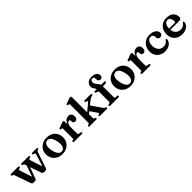

<svg xmlns="http://www.w3.org/2000/svg" viewBox="443 -2443 4155 4155"><g transform="rotate(-45 2520.0 -366.0)"><path d="M284 4H234.5Q219.5 4 208.2 -3.5Q197 -11 190.5 -28.5L62.5 -394.5Q56.5 -413 50.8 -419Q45 -425 37 -427L21 -431.5Q11.5 -434.5 7.5 -439.5Q3.5 -444.5 3.5 -452.5Q3.5 -462.5 10.8 -468Q18 -473.5 30 -473.5H244Q256 -473.5 263.2 -468Q270.5 -462.5 270.5 -452.5Q270.5 -444.5 265.8 -439.5Q261 -434.5 250 -432L231.5 -428.5Q214.5 -425 211.5 -414.5Q208.5 -404 219 -372.5L318 -73.5L285.5 -48L407 -396L451 -365.5L327.5 -25.5Q321 -8.5 309.2 -2.2Q297.5 4 284 4ZM602.5 4H555Q540.5 4 528.8 -3.8Q517 -11.5 511 -28.5L385.5 -397Q380 -414 374.8 -419.5Q369.5 -425 361 -427L344.5 -431.5Q335.5 -434.5 331.5 -439.5Q327.5 -444.5 327.5 -452.5Q327.5 -473.5 354 -473.5H559.5Q586 -473.5 586 -452.5Q586 -444.5 581.5 -439.2Q577 -434 567.5 -432.5L544 -429Q531.5 -427 529 -415.2Q526.5 -403.5 535.5 -375.5L633.5 -72.5L603 -46.5L705 -364Q716 -398.5 713.2 -411.8Q710.5 -425 691.5 -428.5L673 -432Q662.5 -434.5 657.5 -439.5Q652.5 -444.5 652.5 -452.5Q652.5 -462.5 659.8 -468Q667 -473.5 679 -473.5H806Q818.5 -473.5 825.5 -468Q832.5 -462.5 832.5 -452.5Q832.5 -445.5 828.5 -440.2Q824.5 -435 813.5 -432L798 -428.5Q788.5 -426 781.2 -414Q774 -402 764 -373L646 -25.5Q640 -8.5 628 -2.2Q616 4 602.5 4Z M1125 -485Q1202.5 -485 1261 -453.5Q1319.5 -422 1352.2 -365.8Q1385 -309.5 1385 -235Q1385 -164.5 1351.2 -108.5Q1317.5 -52.5 1258 -20Q1198.5 12.5 1120 12.5Q1043 12.5 984.8 -19.5Q926.5 -51.5 893.5 -107.8Q860.5 -164 860.5 -237.5Q860.5 -309 894.2 -364.8Q928 -420.5 987.5 -452.8Q1047 -485 1125 -485ZM1160.5 -40Q1194.5 -45 1215.2 -71.2Q1236 -97.5 1241.8 -143.5Q1247.5 -189.5 1235.5 -254Q1224 -318.5 1202 -360.2Q1180 -402 1150 -420.5Q1120 -439 1085 -433Q1050.5 -427.5 1029.8 -401.2Q1009 -375 1003.8 -329.2Q998.5 -283.5 1010 -218.5Q1021.5 -154.5 1043.5 -112.8Q1065.5 -71 1095.5 -52.5Q1125.5 -34 1160.5 -40Z M1638.5 -265Q1638.5 -337.5 1659 -386.5Q1679.5 -435.5 1713 -460.2Q1746.5 -485 1785 -485Q1832.5 -485 1858.5 -458Q1884.5 -431 1884.5 -380.5Q1884.5 -335.5 1866 -313.5Q1847.5 -291.5 1818 -291.5Q1788 -291.5 1772.5 -307.5Q1757 -323.5 1757 -352V-370Q1756.5 -386 1749.5 -393.8Q1742.5 -401.5 1726.5 -401.5Q1709 -401.5 1692.8 -387Q1676.5 -372.5 1666.2 -343Q1656 -313.5 1656 -267.5ZM1648 -450.5 1656 -337V-80.5Q1656 -66 1661.8 -59.2Q1667.5 -52.5 1682.5 -50L1725.5 -43.5Q1737 -41.5 1742.8 -36Q1748.5 -30.5 1748.5 -21Q1748.5 -11 1741.2 -5.5Q1734 0 1720.5 0H1487Q1473 0 1466.5 -5.5Q1460 -11 1460 -20.5Q1460 -28 1464.5 -33.2Q1469 -38.5 1478.5 -42L1498 -47Q1507 -50 1511.2 -57.2Q1515.5 -64.5 1515.5 -80V-365.5Q1515.5 -378.5 1511.8 -384Q1508 -389.5 1499.5 -391L1473 -393Q1464 -395 1460 -399.5Q1456 -404 1456 -411Q1456 -419.5 1461 -424.5Q1466 -429.5 1479 -434.5L1570 -467.5Q1594.5 -477 1606 -479.8Q1617.5 -482.5 1624 -482.5Q1635 -482.5 1640.5 -475.2Q1646 -468 1648 -450.5Z M1964 0Q1949.5 0 1944 -5.5Q1938.5 -11 1938.5 -20.5Q1938.5 -28 1942.8 -33.2Q1947 -38.5 1957 -42L1976.5 -47Q1985.5 -50.5 1989.8 -57.5Q1994 -64.5 1994 -80V-627.5Q1994 -640 1990.2 -645.5Q1986.5 -651 1978 -652.5L1951.5 -654.5Q1942.5 -657 1938.5 -661.5Q1934.5 -666 1934.5 -673Q1934.5 -681 1939.2 -686Q1944 -691 1957.5 -696L2050.5 -730Q2069.5 -737 2081 -740.2Q2092.5 -743.5 2103 -743.5Q2118.5 -743.5 2126.5 -734.8Q2134.5 -726 2134.5 -711.5V-80Q2134.5 -64.5 2139 -57.5Q2143.5 -50.5 2152.5 -47L2170.5 -42Q2186.5 -35.5 2186.5 -22Q2186.5 0 2158.5 0ZM2092.5 -217 2297.5 -384Q2315 -398 2313.2 -410.2Q2311.5 -422.5 2292 -428.5L2274.5 -433Q2265 -436 2261.5 -440.5Q2258 -445 2258 -452.5Q2258 -462.5 2265 -468Q2272 -473.5 2284.5 -473.5H2459.5Q2471.5 -473.5 2478.8 -468Q2486 -462.5 2486 -453.5Q2486 -444 2480 -438Q2474 -432 2455 -427.5Q2429.5 -422 2409.8 -411Q2390 -400 2360 -376L2108 -174.5ZM2266 -336.5 2444 -79.5Q2456 -63 2465 -56.2Q2474 -49.5 2490.5 -44Q2501 -39 2506.2 -33Q2511.5 -27 2511.5 -19.5Q2511.5 -10.5 2504.2 -5.2Q2497 0 2485 0H2281Q2270 0 2263.5 -5.5Q2257 -11 2257 -20.5Q2257 -27 2260.5 -31.5Q2264 -36 2272 -39L2288 -43.5Q2302 -47.5 2303 -55.8Q2304 -64 2290 -83.5L2172 -254Z M2772.5 -80.5Q2772.5 -66 2778.2 -58Q2784 -50 2796.5 -48.5L2847.5 -42.5Q2859 -41.5 2864.2 -35.5Q2869.5 -29.5 2869.5 -21Q2869.5 0 2843 0H2589Q2577 0 2570 -5.5Q2563 -11 2563 -20Q2563 -29 2568.2 -34.5Q2573.5 -40 2584.5 -43L2605.5 -47.5Q2619.5 -51.5 2625.8 -59Q2632 -66.5 2632 -79.5V-377.5Q2632 -387.5 2627 -394Q2622 -400.5 2608.5 -405.5L2583 -413.5Q2566.5 -420 2560.5 -426Q2554.5 -432 2554.5 -439.5Q2554.5 -448 2560.8 -453.2Q2567 -458.5 2580 -458.5H2662.5L2632.5 -441.5V-457.5Q2632.5 -472 2624.5 -485.2Q2616.5 -498.5 2606 -513.2Q2595.5 -528 2587.5 -547.2Q2579.5 -566.5 2579.5 -592.5Q2579.5 -653.5 2624.2 -691Q2669 -728.5 2748 -728.5Q2799 -728.5 2834 -712.5Q2869 -696.5 2887.2 -669.8Q2905.5 -643 2905.5 -612Q2905.5 -580 2888.8 -563.5Q2872 -547 2845 -547Q2815.5 -547 2798 -565Q2780.5 -583 2780.5 -613V-643Q2780.5 -667 2767.5 -679.2Q2754.5 -691.5 2731.5 -691.5Q2704 -691 2689.8 -674.2Q2675.5 -657.5 2675.5 -626.5Q2675.5 -603.5 2684 -585Q2692.5 -566.5 2705.8 -551Q2719 -535.5 2732 -521Q2745 -506.5 2753.5 -491.5Q2762 -476.5 2762 -459.5V-436.5L2746 -458.5H2863Q2875 -458.5 2881.5 -453.8Q2888 -449 2888 -440Q2888 -427 2875 -418Q2862 -409 2833 -409H2772.5Z M3210 -485Q3287.5 -485 3346 -453.5Q3404.5 -422 3437.2 -365.8Q3470 -309.5 3470 -235Q3470 -164.5 3436.2 -108.5Q3402.5 -52.5 3343 -20Q3283.5 12.5 3205 12.5Q3128 12.5 3069.8 -19.5Q3011.5 -51.5 2978.5 -107.8Q2945.5 -164 2945.5 -237.5Q2945.5 -309 2979.2 -364.8Q3013 -420.5 3072.5 -452.8Q3132 -485 3210 -485ZM3245.5 -40Q3279.5 -45 3300.2 -71.2Q3321 -97.5 3326.8 -143.5Q3332.5 -189.5 3320.5 -254Q3309 -318.5 3287 -360.2Q3265 -402 3235 -420.5Q3205 -439 3170 -433Q3135.5 -427.5 3114.8 -401.2Q3094 -375 3088.8 -329.2Q3083.5 -283.5 3095 -218.5Q3106.5 -154.5 3128.5 -112.8Q3150.5 -71 3180.5 -52.5Q3210.5 -34 3245.5 -40Z M3723.5 -265Q3723.5 -337.5 3744 -386.5Q3764.5 -435.5 3798 -460.2Q3831.5 -485 3870 -485Q3917.5 -485 3943.5 -458Q3969.5 -431 3969.5 -380.5Q3969.5 -335.5 3951 -313.5Q3932.5 -291.5 3903 -291.5Q3873 -291.5 3857.5 -307.5Q3842 -323.5 3842 -352V-370Q3841.5 -386 3834.5 -393.8Q3827.5 -401.5 3811.5 -401.5Q3794 -401.5 3777.8 -387Q3761.5 -372.5 3751.2 -343Q3741 -313.5 3741 -267.5ZM3733 -450.5 3741 -337V-80.5Q3741 -66 3746.8 -59.2Q3752.5 -52.5 3767.5 -50L3810.5 -43.5Q3822 -41.5 3827.8 -36Q3833.5 -30.5 3833.5 -21Q3833.5 -11 3826.2 -5.5Q3819 0 3805.5 0H3572Q3558 0 3551.5 -5.5Q3545 -11 3545 -20.5Q3545 -28 3549.5 -33.2Q3554 -38.5 3563.5 -42L3583 -47Q3592 -50 3596.2 -57.2Q3600.5 -64.5 3600.5 -80V-365.5Q3600.5 -378.5 3596.8 -384Q3593 -389.5 3584.5 -391L3558 -393Q3549 -395 3545 -399.5Q3541 -404 3541 -411Q3541 -419.5 3546 -424.5Q3551 -429.5 3564 -434.5L3655 -467.5Q3679.5 -477 3691 -479.8Q3702.5 -482.5 3709 -482.5Q3720 -482.5 3725.5 -475.2Q3731 -468 3733 -450.5Z M4473.5 -347.5Q4473.5 -319 4453.8 -299.5Q4434 -280 4401 -280Q4368.5 -280 4351.8 -297.8Q4335 -315.5 4335 -344.5V-360.5Q4335 -394.5 4314 -415.2Q4293 -436 4257.5 -436Q4226 -436 4201 -417Q4176 -398 4161.5 -362.5Q4147 -327 4147 -277.5Q4147 -215 4168.2 -171.8Q4189.5 -128.5 4227 -106.2Q4264.5 -84 4312.5 -84Q4355 -84 4386.8 -101.5Q4418.5 -119 4437 -150.5Q4445.5 -160.5 4451 -164Q4456.5 -167.5 4462 -167.5Q4470 -167.5 4473.5 -160.2Q4477 -153 4476.5 -143.5Q4474.5 -101 4447 -65.5Q4419.5 -30 4373.2 -8.8Q4327 12.5 4267 12.5Q4194.5 12.5 4138.8 -17.2Q4083 -47 4051.2 -100.5Q4019.5 -154 4019.5 -226.5Q4019.5 -300 4051.2 -358.5Q4083 -417 4140.5 -451Q4198 -485 4276 -485Q4337 -485 4381.2 -466.2Q4425.5 -447.5 4449.5 -416.2Q4473.5 -385 4473.5 -347.5Z M5005.5 -295.5Q5005.5 -269 4990.5 -254.8Q4975.5 -240.5 4946.5 -240.5H4634.5V-278.5H4839Q4864.5 -278.5 4864.5 -301.5Q4864.5 -367.5 4840.5 -401.8Q4816.5 -436 4776 -436Q4745 -436 4721 -417Q4697 -398 4683.5 -362.8Q4670 -327.5 4670 -277.5Q4670 -181 4715.2 -132.5Q4760.5 -84 4836 -84Q4880 -84 4913.2 -101.5Q4946.5 -119 4965 -151.5Q4974 -161.5 4979.2 -165Q4984.5 -168.5 4990 -168.5Q4998 -168.5 5001.5 -161.2Q5005 -154 5005 -144Q5003 -102 4975 -66.2Q4947 -30.5 4899.5 -9Q4852 12.5 4790.5 12.5Q4718 12.5 4662 -17.2Q4606 -47 4574.2 -100.8Q4542.5 -154.5 4542.5 -226.5Q4542.5 -302 4572.8 -360.5Q4603 -419 4659.5 -452Q4716 -485 4794.5 -485Q4861.5 -485 4908.8 -460.8Q4956 -436.5 4980.8 -393.8Q5005.5 -351 5005.5 -295.5Z"/></g></svg>

Font: Fraunces SemiBold
Style: Regular
Weight: 600
Version: Version 1.000;[b76b70a41]